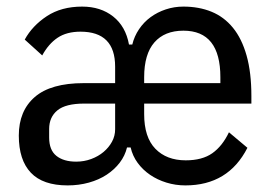

<svg xmlns="http://www.w3.org/2000/svg" viewBox="-20 -550 821 582"><path d="M235 -236Q179 -236 154 -215.5Q129 -195 129 -159V-133Q129 -95 151 -77.5Q173 -60 211 -60Q235 -60 256.5 -68Q278 -76 294 -89.5Q310 -103 319.5 -120.5Q329 -138 329 -158V-236ZM648 -298V-316Q648 -457 536 -457Q479 -457 448 -421.5Q417 -386 417 -316V-298ZM543 -64Q593 -64 623.5 -85.5Q654 -107 674 -149L730 -102Q672 12 542 12Q512 12 484.5 3.5Q457 -5 435 -20Q413 -35 397.5 -56Q382 -77 376 -103H365Q359 -78 343 -57Q327 -36 303.5 -20.5Q280 -5 249.5 3.5Q219 12 185 12Q110 12 73.5 -26.5Q37 -65 37 -139Q37 -214 85.5 -256Q134 -298 234 -298H329V-348Q329 -454 224 -454Q182 -454 154.5 -435.5Q127 -417 108 -382L55 -430Q78 -472 122 -501Q166 -530 229 -530Q285 -530 323 -500Q361 -470 371 -415H381Q387 -440 401.5 -461.5Q416 -483 436.5 -498Q457 -513 482.5 -521.5Q508 -530 536 -530Q583 -530 621 -514.5Q659 -499 686 -466Q713 -433 727.5 -381.5Q742 -330 742 -259V-236H417V-204Q417 -134 451 -99Q485 -64 543 -64Z"/></svg>

Font: IBM Plex Sans Cond Text
Style: Regular
Weight: 450
Width: 3
Designer: Mike Abbink, Paul van der Laan, Pieter van Rosmalen
Foundry: Bold Monday
Version: Version 1.3